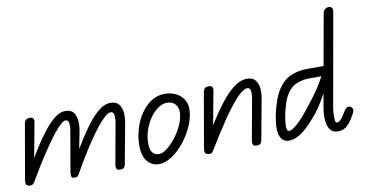

<svg xmlns="http://www.w3.org/2000/svg" viewBox="-75 -825 1937 1007"><g transform="rotate(-10 894.0 -321.5)"><path d="M12 0Q-4 -2 -7 -11Q-10 -20 -7 -36L43 -323Q45 -337 52.5 -343.5Q60 -350 74 -350Q99 -350 94 -323L36 -11Q33 -7 28 -3Q23 1 12 0ZM252 0Q236 0 234 -10Q232 -20 235 -36L269 -233Q272 -247 273.5 -263.5Q275 -280 271.5 -292Q268 -304 255 -304Q245 -304 227 -287.5Q209 -271 187 -242.5Q165 -214 139.5 -176.5Q114 -139 87.5 -96.5Q61 -54 36 -11L42 -109Q70 -157 98.5 -201Q127 -245 155 -279.5Q183 -314 210 -333.5Q237 -353 262 -353Q293 -353 306.5 -335Q320 -317 322 -289.5Q324 -262 318 -233L275 -14Q271 -8 267 -4Q263 0 252 0ZM493 0Q477 0 474 -9.5Q471 -19 473 -30L510 -234Q513 -248 514.5 -264.5Q516 -281 512.5 -293Q509 -305 496 -305Q483 -305 463.5 -287.5Q444 -270 420.5 -240.5Q397 -211 372 -173.5Q347 -136 322 -95Q297 -54 275 -14L280 -109Q308 -157 336 -201Q364 -245 392 -279.5Q420 -314 448 -334Q476 -354 503 -354Q534 -354 548 -336Q562 -318 564.5 -290.5Q567 -263 561 -234L522 -23Q521 -14 515 -7Q509 0 493 0Z M698 7Q664 7 639 -21Q614 -49 614 -106Q614 -151 627 -195Q640 -239 664 -274Q688 -309 720 -330Q752 -351 791 -351Q824 -351 850 -338.5Q876 -326 891 -303.5Q906 -281 906 -251Q906 -211 887.5 -166.5Q869 -122 838.5 -82.5Q808 -43 771 -18Q734 7 698 7ZM710 -45Q728 -45 752.5 -64Q777 -83 800.5 -113.5Q824 -144 839 -179Q854 -214 854 -245Q854 -268 839 -285.5Q824 -303 795 -303Q772 -303 748.5 -287Q725 -271 705.5 -243.5Q686 -216 674 -181.5Q662 -147 662 -110Q662 -74 675 -59.5Q688 -45 710 -45Z M1220 0Q1204 0 1201 -9.5Q1198 -19 1200 -30L1237 -234Q1240 -248 1241.5 -264.5Q1243 -281 1239.5 -293Q1236 -305 1223 -305Q1208 -305 1186 -286Q1164 -267 1138.5 -235Q1113 -203 1086.5 -164Q1060 -125 1035 -85.5Q1010 -46 989 -11L995 -114Q1024 -162 1053.5 -205.5Q1083 -249 1112.5 -282.5Q1142 -316 1171.5 -335Q1201 -354 1231 -354Q1261 -354 1275 -336Q1289 -318 1291.5 -290.5Q1294 -263 1288 -234L1249 -23Q1248 -14 1242 -7Q1236 0 1220 0ZM965 0Q949 -2 946 -11Q943 -20 946 -36L996 -323Q998 -337 1005 -343.5Q1012 -350 1027 -350Q1052 -350 1047 -323L989 -11Q985 -5 980.5 -2Q976 1 965 0Z M1642 0Q1620 -4 1608.5 -24Q1597 -44 1596 -76Q1595 -108 1602 -146L1687 -623Q1689 -636 1698.5 -643Q1708 -650 1718 -650Q1728 -650 1734 -643.5Q1740 -637 1738 -623L1651 -132Q1648 -117 1646.5 -96.5Q1645 -76 1647 -61Q1649 -46 1655 -46Q1666 -46 1675 -54.5Q1684 -63 1696 -82L1702 -92Q1710 -105 1716 -111Q1722 -117 1731 -117Q1739 -117 1745.5 -111Q1752 -105 1752 -94Q1752 -88 1745 -76Q1738 -64 1730 -50Q1714 -25 1694 -10.5Q1674 4 1642 0ZM1392 4Q1367 4 1353 -15Q1339 -34 1339 -72Q1339 -101 1346.5 -139Q1354 -177 1367 -213.5Q1380 -250 1396 -274Q1425 -317 1465 -333.5Q1505 -350 1548 -350H1654L1642 -299H1548Q1523 -299 1490.5 -288Q1458 -277 1435 -243Q1422 -224 1411.5 -192Q1401 -160 1395 -128Q1389 -96 1389 -77Q1389 -65 1391 -55.5Q1393 -46 1403 -46Q1417 -46 1447.5 -73Q1478 -100 1524 -160Q1553 -196 1576 -229.5Q1599 -263 1618 -300H1655Q1642 -268 1626 -235Q1610 -202 1591.5 -171Q1573 -140 1552 -113Q1528 -83 1502 -56.5Q1476 -30 1448.5 -13Q1421 4 1392 4Z"/></g></svg>

Font: Edu QLD Beginners
Style: Regular
Weight: 400
Designer: Tina and Corey Anderson
Foundry: Google for Education
Version: Version 1.001